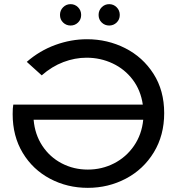

<svg xmlns="http://www.w3.org/2000/svg" viewBox="-20 -897 863 925"><path d="M771 -352Q771 -245 721 -163Q671 -81 586.5 -36.5Q502 8 403 8Q304 8 221 -36Q138 -80 89.5 -160.5Q41 -241 41 -347Q41 -378 44 -393H668Q658 -462 619.5 -513Q581 -564 522.5 -591.5Q464 -619 397 -619Q341 -619 285.5 -598Q230 -577 181 -534L109 -599Q171 -653 246.5 -680.5Q322 -708 399 -708Q498 -708 583 -665Q668 -622 719.5 -541.5Q771 -461 771 -352ZM670 -320H142Q148 -249 184 -194.5Q220 -140 277.5 -110Q335 -80 403 -80Q471 -80 529.5 -110Q588 -140 625.5 -194.5Q663 -249 670 -320ZM269 -825Q269 -847 284 -862Q299 -877 320 -877Q341 -877 356 -862Q371 -847 371 -825Q371 -803 356 -788.5Q341 -774 320 -774Q299 -774 284 -788.5Q269 -803 269 -825ZM455 -825Q455 -847 470 -862Q485 -877 506 -877Q527 -877 542 -862Q557 -847 557 -825Q557 -803 542 -788.5Q527 -774 506 -774Q485 -774 470 -788.5Q455 -803 455 -825Z"/></svg>

Font: APTA Sans Medium
Style: Bold
Weight: 500
Version: Version 7.200